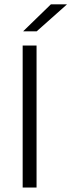

<svg xmlns="http://www.w3.org/2000/svg" viewBox="-20 -844 320 864"><path d="M144.5 0H82V-639H144.5ZM209 -824.5H280.5V-823.5L145 -703H85V-704Z"/></svg>

Font: Anek Telugu Light
Style: Regular
Weight: 300
Version: Version 1.003